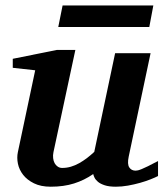

<svg xmlns="http://www.w3.org/2000/svg" viewBox="-20 -687 614 719"><path d="M571.8 -27.8Q561.5 -22.5 543.7 -15.4Q525.9 -8.3 504.2 -2.2Q482.4 3.9 459 8.1Q435.5 12.2 414.1 12.2Q388.2 12.2 372.1 6.8Q356 1.5 346.9 -6.1Q337.9 -13.7 334 -21.7Q330.1 -29.8 329.1 -35.2Q295.9 -12.2 257.3 0Q218.8 12.2 169.9 12.2Q132.8 12.2 107.2 -0.5Q81.5 -13.2 66.7 -32.2Q51.8 -51.3 47.1 -74Q42.5 -96.7 46.9 -117.2L111.8 -423.8L27.8 -433.1V-466.8L192.9 -500H262.2L180.2 -117.2Q177.7 -105.5 179 -94.7Q180.2 -84 184.6 -75.9Q189 -67.9 196.3 -63Q203.6 -58.1 212.9 -58.1Q229.5 -58.1 245.4 -62.7Q261.2 -67.4 276.1 -75.7Q291 -84 305.2 -94.7Q319.3 -105.5 333 -118.2L411.1 -487.8H543.9L461.9 -100.1Q456.1 -72.3 464.1 -60.1Q472.2 -47.9 487.8 -47.9Q491.7 -47.9 496.8 -49.1Q502 -50.3 511 -54Q520 -57.6 534.4 -64.7Q548.8 -71.8 571.8 -84ZM539.1 -585.9H198.2L214.4 -666.5H554.2Z"/></svg>

Font: Charis SIL Eur
Style: Bold Italic
Weight: 700
Italic angle: -11°
Foundry: SIL International
Version: Version 5.000